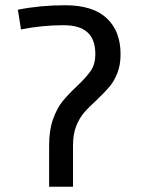

<svg xmlns="http://www.w3.org/2000/svg" viewBox="-20 -711 554 731"><path d="M167 -158Q167 -216 182 -257.5Q197 -299 218 -325Q239 -351 272 -382Q309 -417 326 -442Q343 -467 343 -505Q343 -561 313 -588Q283 -615 222 -615Q140 -615 60 -599L48 -674Q133 -691 228 -691Q334 -691 386.5 -641.5Q439 -592 439 -505Q439 -463 426.5 -432Q414 -401 396.5 -380.5Q379 -360 348 -330Q318 -303 300 -282Q282 -261 270 -230.5Q258 -200 258 -158V0H167Z"/></svg>

Font: FiraGO
Style: Regular
Weight: 400
Designer: bBox Type
Foundry: bBox Type GmbH
Version: Version 1.001;April 20, 2020;FontCreator 12.0.0.2555 64-bit